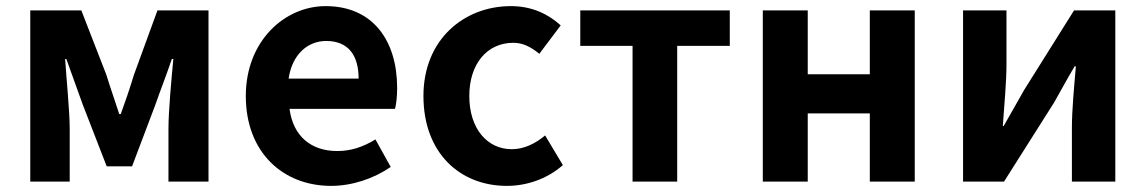

<svg xmlns="http://www.w3.org/2000/svg" viewBox="-20 -594 3747 628"><path d="M79 0H208V-173C208 -230 197 -339 193 -401H197C213 -355 235 -297 251 -251L329 -50H412L488 -251C504 -297 526 -353 542 -401H547C541 -339 531 -230 531 -173V0H662V-560H495L418 -349C404 -303 390 -262 375 -221H370C357 -262 342 -303 328 -349L246 -560H79Z M1063 14C1132 14 1203 -10 1258 -48L1208 -138C1167 -113 1128 -100 1083 -100C999 -100 939 -147 927 -238H1272C1276 -252 1279 -279 1279 -306C1279 -462 1199 -574 1045 -574C912 -574 784 -461 784 -280C784 -95 906 14 1063 14ZM924 -337C936 -418 988 -460 1047 -460C1120 -460 1153 -412 1153 -337Z M1638 14C1700 14 1768 -7 1821 -54L1763 -151C1732 -125 1695 -106 1654 -106C1573 -106 1515 -174 1515 -280C1515 -385 1573 -454 1659 -454C1690 -454 1716 -441 1744 -418L1814 -511C1773 -548 1720 -574 1651 -574C1499 -574 1365 -466 1365 -280C1365 -94 1484 14 1638 14Z M2049 0H2195V-444H2367V-560H1878V-444H2049Z M2475 0H2622V-223H2825V0H2972V-560H2825V-351H2622V-560H2475Z M3130 0H3264L3428 -259C3446 -291 3475 -344 3495 -377H3499C3493 -307 3486 -233 3486 -176V0H3628V-560H3493L3330 -300C3312 -268 3282 -216 3263 -182H3260C3265 -252 3272 -327 3272 -383V-560H3130Z"/></svg>

Font: Noto Sans Mono CJK TC
Style: Bold
Weight: 700
Designer: Ryoko NISHIZUKA 西塚涼子 (kana, bopomofo & ideographs); Paul D. Hunt (Latin, Greek & Cyrillic); Sandoll Communications 산돌커뮤니
Foundry: Adobe
Version: Version 2.004;hotconv 1.0.118;makeotfexe 2.5.65603